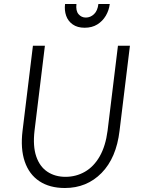

<svg xmlns="http://www.w3.org/2000/svg" viewBox="-20 -930 706 962"><path d="M305 12Q229 12 177.5 -22Q126 -56 104 -120.5Q82 -185 93 -275L145 -701H205L153 -275Q144 -198 161.5 -146.5Q179 -95 217.5 -69.5Q256 -44 308 -44Q361 -44 405.5 -69.5Q450 -95 479.5 -146.5Q509 -198 519 -275L571 -701H631L579 -275Q563 -139 489 -63.5Q415 12 305 12ZM404 -791Q368 -791 344.5 -807.5Q321 -824 311.5 -851Q302 -878 306 -910H363Q359 -876 373.5 -859Q388 -842 410 -842Q433 -842 451 -859Q469 -876 473 -910H530Q526 -878 510 -851Q494 -824 467.5 -807.5Q441 -791 404 -791Z"/></svg>

Font: Inclusive Sans Light
Style: Italic
Weight: 300
Italic angle: -7°
Designer: Olivia King
Foundry: Olivia King
Version: Version 2.004